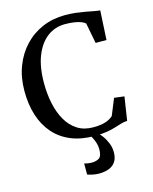

<svg xmlns="http://www.w3.org/2000/svg" viewBox="-142 -844 937 1178"><g transform="rotate(-15 326.5 -255.0)"><path d="M371 11Q287 11 222.8 -15.5Q158.5 -42 114.8 -91.8Q71 -141.5 48.8 -211Q26.5 -280.5 26.5 -366Q26.5 -452.5 53.8 -523.2Q81 -594 129.8 -645.5Q178.5 -697 244.2 -724.8Q310 -752.5 387 -752.5Q422.5 -752.5 454 -748.8Q485.5 -745 512.8 -740Q540 -735 563 -730.5Q586 -726 604 -724.5L594 -539H525L500 -669Q492 -677 475 -683.8Q458 -690.5 432.2 -694.8Q406.5 -699 372 -699Q309.5 -699 260.5 -662.5Q211.5 -626 183.2 -555.2Q155 -484.5 155 -381.5Q155 -312.5 168.2 -251Q181.5 -189.5 208.5 -142.8Q235.5 -96 277.5 -69.2Q319.5 -42.5 377 -42.5Q414 -42.5 438.2 -47.8Q462.5 -53 478 -61.5Q493.5 -70 504.5 -80L547 -184.5L611 -176.5L588 -27Q566.5 -26 547 -20Q527.5 -14 504.2 -6.8Q481 0.5 449 5.8Q417 11 371 11ZM338 241Q319.5 241 299.2 236.8Q279 232.5 265.5 227.5V157Q276 160.5 289.8 162.5Q303.5 164.5 310.5 164.5Q341.5 164.5 359.8 152.2Q378 140 378 95Q378 75.5 371.8 56Q365.5 36.5 357.5 21.2Q349.5 6 344.5 -1L376 -6L394 -1Q405 8.5 420.8 29.5Q436.5 50.5 448.2 79Q460 107.5 459.5 139.5Q459 176 443.5 198.2Q428 220.5 401 230.8Q374 241 338 241Z"/></g></svg>

Font: Merriweather 28pt Medium
Style: Regular
Weight: 500
Version: Version 2.100